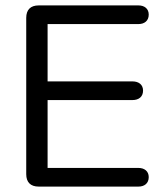

<svg xmlns="http://www.w3.org/2000/svg" viewBox="-20 -690 613 710"><path d="M123 0H492C514 0 530 -12 530 -35C530 -57 514 -69 492 -69H156V-320H470C493 -320 509 -332 509 -355C509 -377 493 -389 470 -389H156V-601H492C514 -601 530 -613 530 -636C530 -658 514 -670 492 -670H123C93 -670 77 -654 77 -624V-46C77 -16 93 0 123 0Z"/></svg>

Font: SN Pro Book
Style: Regular
Weight: 350
Designer: Tobias Whetton
Foundry: Supernotes
Version: Version 1.003;Glyphs 3.3 (3324)